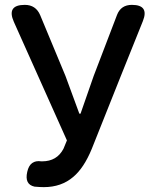

<svg xmlns="http://www.w3.org/2000/svg" viewBox="-20 -756 632 789"><path d="M160 13Q144 13 122 11Q80 2 92 -50Q103 -100 150 -93Q152 -93 153 -93Q214 -93 241 -145L255 -179L37 -666Q6 -736 82 -736Q127 -736 145 -694L249 -444L306 -289H311L365 -444L461 -695Q477 -736 522 -736Q594 -736 567 -669L475 -440L357 -144Q325 -66 281 -29Q232 13 160 13Z"/></svg>

Font: GenSenRounded JP M
Style: Regular
Weight: 500
Version: Version 1.501;PS 1;hotconv 16.6.51;makeotf.lib2.5.65220